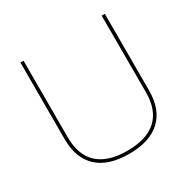

<svg xmlns="http://www.w3.org/2000/svg" viewBox="-163 -892 1064 1064"><g transform="rotate(-30 369.0 -360.0)"><path d="M369 10Q237 10 168 -54Q99 -118 99 -240V-730H119V-240Q119 -126 182 -68Q245 -10 369 -10Q493 -10 556 -68Q619 -126 619 -240V-730H639V-240Q639 -118 570 -54Q501 10 369 10Z"/></g></svg>

Font: M PLUS 1 Thin Thin
Style: Regular
Weight: 250
Version: Version 1.001